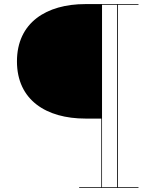

<svg xmlns="http://www.w3.org/2000/svg" viewBox="-20 -770 741 940"><path d="M398 -189.5H476V146.5H367.5V150H658V146.5H557V-746.5H658V-750H398C207.5 -750 63 -659.5 63 -469.5C63 -279.5 207.5 -189.5 398 -189.5ZM553 146.5H479.5V-746.5H553Z"/></svg>

Font: Bodoni* 48pt Fatface
Style: Regular
Weight: 900
Version: Version 2.3